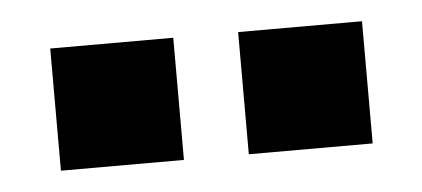

<svg xmlns="http://www.w3.org/2000/svg" viewBox="-27 -766 499 227"><g transform="rotate(-5 222.5 -652.5)"><path d="M184 -580H38V-725H184ZM408 -580H261V-725H408Z"/></g></svg>

Font: YamahaIndonesia935. App Black
Style: Regular
Weight: 900
Designer: Dalton Maag Ltd
Foundry: Dalton Maag Ltd
Version: Version 1.002; January 01, 2024; Regular/Italic